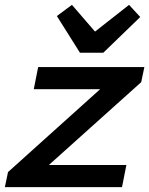

<svg xmlns="http://www.w3.org/2000/svg" viewBox="-28 -770 614 790"><path d="M5 -62 384 -403H111L129 -494H566L553 -432L173 -91H492L474 0H-8ZM363 -640 503 -750 549 -700 397 -553H301L206 -704L268 -750Z"/></svg>

Font: Codetta
Style: Bold Italic
Weight: 700
Italic angle: -11°
Designer: Ulrich Proeller
Foundry: PROSA GmbH
Version: Version 2.00;September 29, 2018;FontCreator 11.5.0.2427 64-b